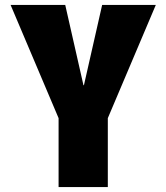

<svg xmlns="http://www.w3.org/2000/svg" viewBox="-20 -540 676 780"><path d="M319 -194H321L395 -520H613L418 -60V220H218V-60L23 -520H245Z"/></svg>

Font: Mplus 1p Black
Style: Regular
Weight: 900
Version: Version 1.061